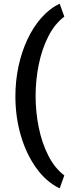

<svg xmlns="http://www.w3.org/2000/svg" viewBox="-20 -813 390 1048"><path d="M174.3 -289.1Q174.3 -201.2 191.7 -116.5Q209 -31.7 243.9 36.6Q278.8 105 331.1 144.5L305.7 215.3Q231.9 179.7 177.5 103.5Q123 27.3 93.5 -74Q64 -175.3 64 -287.1Q64 -371.1 80.8 -450.2Q97.7 -529.3 129.4 -597.2Q161.1 -665 205.6 -715.6Q250 -766.1 305.7 -793L331.1 -722.2Q278.8 -683.1 243.9 -614.5Q209 -545.9 191.7 -461.4Q174.3 -377 174.3 -289.1Z"/></svg>

Font: Vazirmatn RD SemiBold
Style: Regular
Weight: 600
Designer: Saber Rastikerdar
Foundry: Saber Rastikerdar
Version: Version 32.102